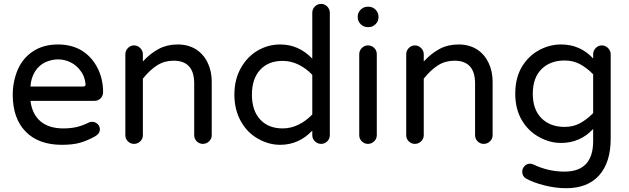

<svg xmlns="http://www.w3.org/2000/svg" viewBox="-20 -739 3258 994"><path d="M45.9 -249Q45.9 -315.4 71.3 -377Q97.7 -438.5 151.4 -473.6Q205.1 -508.8 280.3 -508.8Q352.5 -508.8 406.2 -475.6Q457 -442.4 485.4 -386.2Q513.7 -330.1 513.7 -261.7Q513.7 -243.2 501 -230Q488.3 -216.8 467.8 -216.8H137.7Q146.5 -147.5 189.9 -110.8Q233.4 -74.2 307.6 -74.2Q346.7 -74.2 377.4 -81.5Q408.2 -88.9 439.5 -104.5Q446.3 -108.4 457 -108.4Q472.7 -108.4 484.9 -97.2Q497.1 -85.9 497.1 -69.3Q497.1 -46.9 470.7 -32.2Q429.7 -9.8 392.6 0.5Q355.5 10.7 299.8 10.7Q179.7 10.7 112.8 -57.6Q45.9 -126 45.9 -249ZM422.9 -303.7Q418.9 -342.8 399.4 -369.1Q377.9 -400.4 346.2 -416Q314.5 -431.6 280.3 -431.6Q249 -431.6 214.8 -417Q180.7 -400.4 160.6 -367.7Q140.6 -335 137.7 -291H411.1Q423.8 -291 422.9 -303.7Z M628.9 -39.1V-458Q628.9 -476.6 642.1 -490.2Q655.3 -503.9 673.8 -503.9Q692.4 -503.9 706.1 -490.2Q719.7 -476.6 719.7 -458V-420.9Q759.8 -463.9 802.7 -486.3Q845.7 -508.8 900.4 -508.8Q954.1 -508.8 995.1 -483.4Q1034.2 -458 1055.2 -414.1Q1076.2 -370.1 1076.2 -316.4V-39.1Q1076.2 -20.5 1062.5 -7.3Q1048.8 5.9 1030.3 5.9Q1011.7 5.9 998.5 -7.3Q985.4 -20.5 985.4 -39.1V-306.6Q985.4 -424.8 878.9 -424.8Q832 -424.8 794.4 -401.4Q756.8 -377.9 719.7 -332V-39.1Q719.7 -20.5 706.1 -7.3Q692.4 5.9 673.8 5.9Q655.3 5.9 642.1 -7.3Q628.9 -20.5 628.9 -39.1Z M1316.4 -20.5Q1259.8 -51.8 1226.6 -111.8Q1193.4 -171.9 1193.4 -249Q1193.4 -328.1 1227.5 -387.7Q1260.7 -446.3 1314.5 -477.5Q1368.2 -508.8 1430.7 -508.8Q1526.4 -508.8 1596.7 -435.5V-672.9Q1596.7 -692.4 1610.4 -705.6Q1624 -718.8 1642.6 -718.8Q1661.1 -718.8 1674.3 -705.1Q1687.5 -691.4 1687.5 -672.9V-39.1Q1687.5 -20.5 1674.3 -7.3Q1661.1 5.9 1642.6 5.9Q1624 5.9 1610.4 -7.3Q1596.7 -20.5 1596.7 -39.1V-62.5Q1526.4 10.7 1430.7 10.7Q1371.1 10.7 1316.4 -20.5ZM1596.7 -146.5V-351.6Q1565.4 -384.8 1525.9 -404.3Q1486.3 -423.8 1443.4 -423.8Q1369.1 -423.8 1326.7 -377.4Q1284.2 -331.1 1284.2 -249Q1284.2 -167 1326.7 -120.6Q1369.1 -74.2 1443.4 -74.2Q1486.3 -74.2 1525.9 -93.8Q1565.4 -113.3 1596.7 -146.5Z M1832 -649.4V-653.3Q1832 -673.8 1847.2 -689Q1862.3 -704.1 1882.8 -704.1H1888.7Q1909.2 -704.1 1924.3 -689Q1939.5 -673.8 1939.5 -653.3V-649.4Q1939.5 -628.9 1924.3 -613.8Q1909.2 -598.6 1888.7 -598.6H1882.8Q1862.3 -598.6 1847.2 -613.8Q1832 -628.9 1832 -649.4ZM1839.8 -39.1V-458Q1839.8 -476.6 1853 -490.2Q1866.2 -503.9 1884.8 -503.9Q1904.3 -503.9 1917.5 -490.7Q1930.7 -477.5 1930.7 -458V-39.1Q1930.7 -20.5 1917 -7.3Q1903.3 5.9 1884.8 5.9Q1866.2 5.9 1853 -7.3Q1839.8 -20.5 1839.8 -39.1Z M2083 -39.1V-458Q2083 -476.6 2096.2 -490.2Q2109.4 -503.9 2127.9 -503.9Q2146.5 -503.9 2160.2 -490.2Q2173.8 -476.6 2173.8 -458V-420.9Q2213.9 -463.9 2256.8 -486.3Q2299.8 -508.8 2354.5 -508.8Q2408.2 -508.8 2449.2 -483.4Q2488.3 -458 2509.3 -414.1Q2530.3 -370.1 2530.3 -316.4V-39.1Q2530.3 -20.5 2516.6 -7.3Q2502.9 5.9 2484.4 5.9Q2465.8 5.9 2452.6 -7.3Q2439.5 -20.5 2439.5 -39.1V-306.6Q2439.5 -424.8 2333 -424.8Q2286.1 -424.8 2248.5 -401.4Q2210.9 -377.9 2173.8 -332V-39.1Q2173.8 -20.5 2160.2 -7.3Q2146.5 5.9 2127.9 5.9Q2109.4 5.9 2096.2 -7.3Q2083 -20.5 2083 -39.1Z M2702.1 184.6Q2683.6 172.9 2683.6 149.4Q2683.6 133.8 2695.3 121.1Q2707 108.4 2723.6 108.4Q2731.4 108.4 2741.2 112.3Q2817.4 149.4 2902.3 149.4Q3050.8 149.4 3050.8 -8.8V-71.3Q2983.4 1 2884.8 1Q2826.2 1 2773.4 -28.3Q2715.8 -58.6 2681.6 -116.7Q2647.5 -174.8 2647.5 -253.9Q2647.5 -335.9 2682.6 -394.5Q2716.8 -450.2 2771 -479.5Q2825.2 -508.8 2884.8 -508.8Q2983.4 -508.8 3050.8 -436.5V-458Q3050.8 -476.6 3064 -490.2Q3077.1 -503.9 3095.7 -503.9Q3114.3 -503.9 3127.9 -490.2Q3141.6 -476.6 3141.6 -458V-21.5Q3141.6 101.6 3082 168.5Q3022.5 235.4 2911.1 235.4Q2856.4 235.4 2798.3 220.7Q2740.2 206.1 2702.1 184.6ZM3050.8 -153.3V-354.5Q3015.6 -389.6 2981 -407.7Q2946.3 -425.8 2903.3 -425.8Q2828.1 -425.8 2783.2 -380.9Q2738.3 -335.9 2738.3 -253.9Q2738.3 -171.9 2783.2 -127Q2828.1 -82 2903.3 -82Q2946.3 -82 2981 -100.1Q3015.6 -118.2 3050.8 -153.3Z"/></svg>

Font: jf-openhuninn-1.1
Style: Regular
Weight: 400
Designer: [Kosugi Maru]
      Designed by Motoya company      

      [Varela Round]
      Joe Prince(Latin component); Avraham Co
Foundry: justfont CO.,LTD.
Version: 1.1